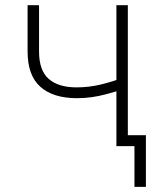

<svg xmlns="http://www.w3.org/2000/svg" viewBox="-20 -561 604 737"><path d="M275.4 -184.1Q184.1 -184.1 135 -227.8Q85.9 -271.5 85.9 -363.3V-541H129.9V-363.3Q129.9 -290.5 167 -258.1Q204.1 -225.6 273.9 -225.6Q320.3 -225.6 365 -236.1Q409.7 -246.6 456.1 -264.2V-220.2Q419.9 -208 389.9 -200Q359.9 -191.9 332.3 -188Q304.7 -184.1 275.4 -184.1ZM426.8 0V-541H470.7V0ZM496.1 156.2V0H448.7V-42H540V156.2Z"/></svg>

Font: Inter 17pt ExtraLight
Style: Regular
Weight: 250
Version: Version 4.001;git-66647c0bb